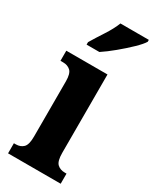

<svg xmlns="http://www.w3.org/2000/svg" viewBox="-198 -819 704 872"><g transform="rotate(30 153.5 -383.0)"><path d="M11 0V-53H21Q45 -53 60 -67.5Q75 -82 75 -125V-415Q75 -455 60 -469Q45 -483 21 -483H7V-536H223V-125Q223 -82 238 -67.5Q253 -53 278 -53H287V0ZM73 -619Q92 -651 118.5 -691.5Q145 -732 158 -766H307V-756Q297 -739 268 -711Q239 -683 204 -654Q169 -625 140 -606H73Z"/></g></svg>

Font: Noto Serif Myanmar ExtraCondensed ExtraBold
Style: Regular
Weight: 800
Width: 2
Designer: Ben Mitchell and the Monotype Design Team
Foundry: Monotype Imaging Inc.
Version: Version 2.106; ttfautohint (v1.8.4.7-5d5b)